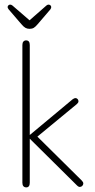

<svg xmlns="http://www.w3.org/2000/svg" viewBox="-20 -804 412 832"><path d="M109 -219V-609Q109 -619 105 -624Q101 -629 93 -629Q86 -629 81.5 -624Q77 -619 77 -609V-12Q77 -2 81.5 3Q86 8 94 8Q101 8 105 3Q109 -2 109 -12V-203L313 -1Q317 3 320 4.5Q323 6 326 6Q332 6 336.5 1.5Q341 -3 341 -9Q341 -15 334 -22L142 -212L313 -353Q320 -359 320 -365Q320 -371 316 -375Q312 -379 307 -379Q302 -379 295 -374ZM108 -716 34 -780Q29 -784 24 -784Q20 -784 16.5 -781Q13 -778 13 -773Q13 -770 17 -764L72 -700Q82 -688 90 -683.5Q98 -679 108 -679Q119 -679 126.5 -683.5Q134 -688 144 -700L198 -763Q200 -766 201 -768.5Q202 -771 202 -773Q202 -778 198.5 -781Q195 -784 190 -784Q186 -784 181 -780Z"/></svg>

Font: Beiruti ExtraLight
Style: Regular
Weight: 250
Designer: Arlette Boutros
Foundry: Boutros
Version: Version 1.41